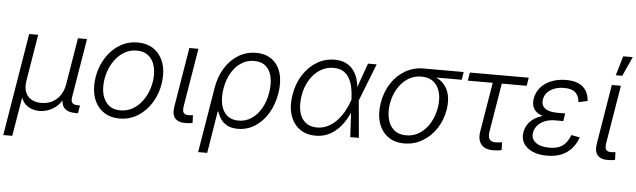

<svg xmlns="http://www.w3.org/2000/svg" viewBox="-55 -971 4603 1390"><g transform="rotate(5 2246.5 -275.5)"><path d="M2 204.1 125 -541H190.4L134.8 -203.1Q126.5 -152.8 140.4 -118.9Q154.3 -85 184.6 -68.1Q214.8 -51.3 255.4 -51.3Q297.4 -51.3 332.5 -68.6Q367.7 -85.9 391.6 -119.9Q415.5 -153.8 423.8 -203.1L479.5 -541H545.4L474.6 -114.3Q469.7 -83 480.7 -70.3Q491.7 -57.6 522.9 -57.6H536.6L526.9 0H511.7Q451.7 0 426.3 -28.6Q400.9 -57.1 410.6 -113.8L420.4 -174.3H439.9Q431.2 -121.1 409.4 -85.7Q387.7 -50.3 359.1 -29.8Q330.6 -9.3 300.8 -0.7Q271 7.8 246.1 7.8Q221.7 7.8 194.3 -0.7Q167 -9.3 145 -29.8Q123 -50.3 112.5 -85.7Q102.1 -121.1 110.8 -174.3H130.4L67.4 204.1Z M829.1 11.7Q766.6 11.7 721.2 -16.1Q675.8 -43.9 651.1 -93.8Q626.5 -143.6 626.5 -210Q626.5 -273.4 646.7 -334Q667 -394.5 705.1 -442.9Q743.2 -491.2 795.9 -519.8Q848.6 -548.3 914.1 -548.3Q976.6 -548.3 1022 -520.8Q1067.4 -493.2 1092 -443.4Q1116.7 -393.6 1116.7 -327.1Q1116.7 -262.7 1096.2 -202.1Q1075.7 -141.6 1037.6 -93.5Q999.5 -45.4 946.8 -16.8Q894 11.7 829.1 11.7ZM830.6 -47.9Q882.3 -47.9 923.1 -72.8Q963.9 -97.7 992.4 -138.2Q1021 -178.7 1035.9 -227.8Q1050.8 -276.9 1050.8 -325.7Q1050.8 -373 1035.4 -409.9Q1020 -446.8 989.3 -468Q958.5 -489.3 912.1 -489.3Q861.3 -489.3 820.8 -464.8Q780.3 -440.4 751.5 -399.9Q722.7 -359.4 707.5 -310.1Q692.4 -260.7 692.4 -210.4Q692.4 -139.6 727.3 -93.8Q762.2 -47.9 830.6 -47.9Z M1317.4 2.4Q1259.3 5.4 1233.6 -22.5Q1208 -50.3 1217.8 -108.9L1289.1 -541H1355L1285.6 -122.1Q1278.8 -82.5 1290.3 -68.4Q1301.8 -54.2 1333.5 -56.6Q1342.8 -57.1 1347.7 -57.6Q1352.5 -58.1 1357.4 -59.1L1359.4 -2.9Q1352.1 -1 1341.1 0.5Q1330.1 2 1317.4 2.4Z M1418 204.1 1496.6 -270Q1510.3 -353 1549.3 -415.5Q1588.4 -478 1646.2 -513.2Q1704.1 -548.3 1773.9 -548.3Q1843.8 -548.3 1889.9 -513.9Q1936 -479.5 1954.6 -417.5Q1973.1 -355.5 1960 -272.5Q1946.3 -188 1907.7 -124Q1869.1 -60.1 1812.7 -24.4Q1756.3 11.2 1689 11.2Q1641.6 11.2 1611.1 -5.6Q1580.6 -22.5 1563.5 -48.3Q1546.4 -74.2 1538.6 -101.1H1533.7L1483.9 204.1ZM1688.5 -48.3Q1741.2 -48.3 1783.7 -77.1Q1826.2 -106 1854.5 -156.2Q1882.8 -206.5 1893.1 -270.5Q1903.3 -333.5 1892.8 -382.8Q1882.3 -432.1 1850.6 -460.4Q1818.8 -488.8 1765.6 -488.8Q1713.4 -488.8 1670.9 -460.9Q1628.4 -433.1 1600.1 -384Q1571.8 -335 1561 -270.5Q1550.3 -205.6 1561.3 -155.3Q1572.3 -105 1604.5 -76.7Q1636.7 -48.3 1688.5 -48.3Z M2254.4 11.7Q2183.6 11.7 2136 -24.2Q2088.4 -60.1 2068.6 -123.5Q2048.8 -187 2062.5 -269Q2076.2 -351.6 2116.5 -414.3Q2156.7 -477.1 2215.6 -512.7Q2274.4 -548.3 2344.2 -548.3Q2394.5 -548.3 2429 -530.8Q2463.4 -513.2 2484.6 -483.4Q2505.9 -453.6 2515.6 -416.7Q2525.4 -379.9 2526.4 -340.3H2549.3L2543.9 -272L2568.4 0H2505.9L2490.2 -281.2Q2488.8 -319.8 2481.4 -356.7Q2474.1 -393.6 2458 -423.6Q2441.9 -453.6 2413.6 -471.2Q2385.3 -488.8 2341.8 -488.8Q2289.6 -488.8 2245.1 -461.2Q2200.7 -433.6 2170.2 -384Q2139.6 -334.5 2128.4 -267.6Q2118.2 -201.7 2129.9 -152.3Q2141.6 -103 2174.3 -75.7Q2207 -48.3 2258.8 -48.3Q2300.3 -48.3 2335.4 -65.4Q2370.6 -82.5 2399.4 -111.8Q2428.2 -141.1 2450.2 -179Q2472.2 -216.8 2486.3 -257.8L2587.4 -541H2650.4L2543.5 -269L2526.9 -201.7H2506.3Q2490.7 -159.7 2467.3 -121.3Q2443.8 -83 2412.6 -53Q2381.3 -22.9 2342 -5.6Q2302.7 11.7 2254.4 11.7Z M2898.4 11.7Q2827.1 11.7 2779.1 -23.9Q2731 -59.6 2710.9 -122.1Q2690.9 -184.6 2704.1 -266.1Q2717.8 -348.1 2758.5 -409.9Q2799.3 -471.7 2859.1 -506.3Q2918.9 -541 2989.7 -541H3282.7L3273.4 -483.9H3046.9L2981.9 -481.4Q2926.8 -481.4 2882.8 -452.9Q2838.9 -424.3 2809.8 -375.7Q2780.8 -327.1 2770.5 -266.6Q2760.7 -206.1 2772.5 -156.5Q2784.2 -106.9 2817.9 -77.4Q2851.6 -47.9 2906.7 -47.9Q2962.4 -47.9 3006.3 -77.1Q3050.3 -106.4 3079.3 -156Q3108.4 -205.6 3118.7 -266.6Q3128.9 -327.6 3116.7 -376.2Q3104.5 -424.8 3070.8 -453.1Q3037.1 -481.4 2981.9 -481.4L2983.9 -504.4Q3036.1 -504.4 3077.6 -488.3Q3119.1 -472.2 3146 -440.9Q3172.9 -409.7 3183.1 -363.8Q3193.4 -317.9 3183.6 -258.3Q3170.9 -180.7 3130.1 -119.6Q3089.4 -58.6 3029.3 -23.4Q2969.2 11.7 2898.4 11.7Z M3554.7 4.4Q3490.2 8.3 3459.7 -25.6Q3429.2 -59.6 3439.5 -122.1L3499 -481.4H3317.9L3327.6 -541H3755.4L3745.6 -481.4H3564.9L3506.3 -127Q3500 -87.9 3514.2 -69.6Q3528.3 -51.3 3565.9 -54.2Q3573.2 -54.7 3583.7 -55.9Q3594.2 -57.1 3603.5 -58.6L3605.5 -2Q3594.7 0.5 3581.5 2.4Q3568.4 4.4 3554.7 4.4Z M3935.5 9.8Q3874 9.8 3829.8 -9.8Q3785.6 -29.3 3764.6 -64Q3743.7 -98.6 3751.5 -144Q3755.9 -172.4 3771.2 -197.8Q3786.6 -223.1 3814 -242.9Q3841.3 -262.7 3881.6 -274.2Q3921.9 -285.6 3976.6 -285.6H4037.6L4031.7 -250H3972.2Q3932.1 -250 3899.7 -237.1Q3867.2 -224.1 3846.7 -201.2Q3826.2 -178.2 3820.8 -147.9Q3813 -103.5 3847.7 -76.4Q3882.3 -49.3 3947.8 -49.3Q3991.7 -49.3 4020.5 -61.8Q4049.3 -74.2 4067.9 -97.7Q4086.4 -121.1 4099.1 -154.3L4161.1 -142.6Q4144.5 -95.7 4114.5 -61.3Q4084.5 -26.9 4040 -8.5Q3995.6 9.8 3935.5 9.8ZM3973.6 -262.2Q3919.9 -262.2 3885 -272.5Q3850.1 -282.7 3830.8 -300.8Q3811.5 -318.8 3805.9 -342.5Q3800.3 -366.2 3804.7 -394Q3813 -441.9 3843.5 -476.3Q3874 -510.7 3921.4 -529.5Q3968.8 -548.3 4027.3 -548.3Q4083 -548.3 4118.9 -531.5Q4154.8 -514.6 4173.3 -483.9Q4191.9 -453.1 4194.8 -410.2L4129.4 -396Q4126 -441.4 4099.6 -465.6Q4073.2 -489.7 4018.1 -489.7Q3958 -489.7 3918 -463.1Q3877.9 -436.5 3871.1 -392.1Q3864.7 -352.5 3892.8 -329.3Q3920.9 -306.2 3981.9 -306.2H4041L4033.7 -262.2Z M4387.7 2.4Q4329.6 5.4 4304 -22.5Q4278.3 -50.3 4288.1 -108.9L4359.4 -541H4425.3L4356 -122.1Q4349.1 -82.5 4360.6 -68.4Q4372.1 -54.2 4403.8 -56.6Q4413.1 -57.1 4418 -57.6Q4422.9 -58.1 4427.7 -59.1L4429.7 -2.9Q4422.4 -1 4411.4 0.5Q4400.4 2 4387.7 2.4ZM4381.8 -613.8 4423.3 -754.9H4492.7L4428.7 -613.8Z"/></g></svg>

Font: Inter 17pt Light
Style: Italic
Weight: 300
Italic angle: -9.3988°
Version: Version 4.001;git-66647c0bb